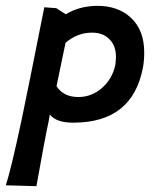

<svg xmlns="http://www.w3.org/2000/svg" viewBox="-48 -416 529 659"><path d="M443 -186Q408 4 206 5Q146 6 123 -23L119 0Q105 65 77 223L-28 220Q-10 165 26 -4Q53 -133 104 -391L145 -388L178 -367Q221 -394 282 -396Q357 -397 402 -354.5Q447 -312 447 -236Q447 -209 443 -186ZM348 -194Q350 -212 350 -221Q350 -259 327.5 -281.5Q305 -304 268 -304Q217 -304 177 -269Q173 -249 162 -197.5Q151 -146 146 -120Q170 -83 221 -83Q267 -83 302.5 -114.5Q338 -146 348 -194Z"/></svg>

Font: GFS Neohellenic Rg
Style: Bold Italic
Weight: 700
Italic angle: -12°
Designer: Designed by Takis Katsoulidis and George D. Matthiopoulos.
Foundry: Designed by Takis Katsoulidis and George D. Matthiopoulos.
Version: Version 1.0